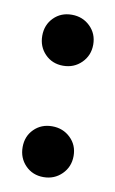

<svg xmlns="http://www.w3.org/2000/svg" viewBox="-60 -468 306 509"><g transform="rotate(10 93.5 -213.5)"><path d="M44.2 -314.7Q24.9 -334.5 24.9 -363.8Q24.9 -393.1 44.2 -412.6Q63.5 -432.1 92.8 -432.1Q122.1 -432.1 142.1 -412.6Q162.1 -393.1 162.1 -363.8Q162.1 -334.5 142.1 -314.7Q122.1 -294.9 92.8 -294.9Q63.5 -294.9 44.2 -314.7ZM44.2 -14.9Q24.9 -34.7 24.9 -64Q24.9 -93.3 44.2 -112.5Q63.5 -131.8 92.8 -131.8Q122.1 -131.8 142.1 -112.5Q162.1 -93.3 162.1 -64Q162.1 -34.7 142.1 -14.9Q122.1 4.9 92.8 4.9Q63.5 4.9 44.2 -14.9Z"/></g></svg>

Font: Moniqa Black Heading
Style: Regular
Weight: 900
Designer: Rajesh Rajput
Foundry: Rajesh Rajput
Version: Version 1.000